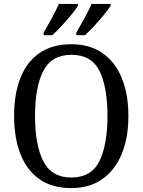

<svg xmlns="http://www.w3.org/2000/svg" viewBox="-20 -951 729 981"><path d="M344 10Q246 10 181 -36Q116 -82 84 -165Q52 -248 52 -359Q52 -470 84 -552Q116 -634 181 -679.5Q246 -725 345 -725Q439 -725 504 -679.5Q569 -634 602.5 -551.5Q636 -469 636 -358Q636 -247 602 -164.5Q568 -82 503 -36Q438 10 344 10ZM344 -44Q446 -44 487.5 -127Q529 -210 529 -358Q529 -507 488 -589Q447 -671 345 -671Q244 -671 201.5 -589Q159 -507 159 -358Q159 -210 201.5 -127Q244 -44 344 -44ZM370 -784Q390 -819 411.5 -858Q433 -897 448 -931H545V-921Q534 -904 511 -875.5Q488 -847 461.5 -818.5Q435 -790 414 -771H370ZM203 -784Q223 -819 244.5 -858Q266 -897 281 -931H378V-921Q368 -904 344.5 -875.5Q321 -847 294.5 -818.5Q268 -790 247 -771H203Z"/></svg>

Font: Noto Serif SemiCondensed
Style: Regular
Weight: 400
Width: 4
Designer: Monotype Design Team
Foundry: Monotype Imaging Inc.
Version: Version 2.013